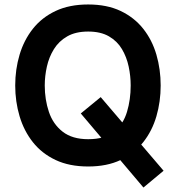

<svg xmlns="http://www.w3.org/2000/svg" viewBox="-20 -733 774 858"><path d="M374 11Q290 11 228.5 -18Q167 -47 127 -97.5Q87 -148 67.5 -213.5Q48 -279 48 -351Q48 -423 67.5 -488.5Q87 -554 127 -604.5Q167 -655 228.5 -684Q290 -713 374 -713Q458 -713 519 -684Q580 -655 620 -604.5Q660 -554 679 -488.5Q698 -423 698 -351Q698 -279 679 -213.5Q660 -148 620 -97.5Q580 -47 519 -18Q458 11 374 11ZM621 105 341 -226 430 -299 711 30ZM374 -111Q449 -111 490 -144.5Q531 -178 547.5 -233Q564 -288 564 -351Q564 -393 555 -435.5Q546 -478 525 -513.5Q504 -549 467 -570.5Q430 -592 374 -592Q318 -592 280.5 -570.5Q243 -549 221 -513.5Q199 -478 189.5 -435.5Q180 -393 180 -351Q180 -288 198.5 -233Q217 -178 260 -144.5Q303 -111 374 -111Z"/></svg>

Font: Inclusive Sans
Style: Bold
Weight: 700
Designer: Olivia King
Foundry: Olivia King
Version: Version 2.004